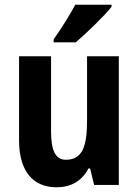

<svg xmlns="http://www.w3.org/2000/svg" viewBox="-20 -786 588 816"><path d="M454 -757V-766H300C276 -721 242 -667 208 -619V-606H302C350 -647 424 -719 454 -757ZM485 -547H350V-275C350 -167 332 -107 260 -107C215 -107 197 -148 197 -228V-547H61V-190C61 -61 118 10 221 10C280 10 328 -16 356 -70H363L380 0H485Z"/></svg>

Font: Noto Sans Arabic UI Cn
Style: Bold
Weight: 700
Width: 3
Designer: Monotype Design Team, Nadine Chahine and Nizar Qandah
Foundry: Monotype Imaging Inc.
Version: Version 2.010